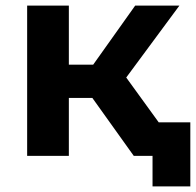

<svg xmlns="http://www.w3.org/2000/svg" viewBox="-20 -557 700 686"><path d="M660 -120H547L431 -280L621 -537H463L313 -326H226V-537H77V0H226V-207H310L458 0H525V109H660Z"/></svg>

Font: Montserrat-Alt1
Style: Bold
Weight: 700
Designer: Differentunic
Foundry: Differentunic
Version: Version 7.222